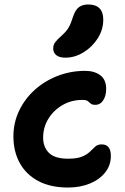

<svg xmlns="http://www.w3.org/2000/svg" viewBox="-20 -830 561 859"><path d="M284 9Q206 9 151.5 -20Q97 -49 68.5 -100.5Q40 -152 40 -220Q40 -281 65.5 -334.5Q91 -388 135.5 -428Q180 -468 238 -490.5Q296 -513 361 -513Q402 -513 428.5 -493.5Q455 -474 455 -432Q455 -402 442 -381.5Q429 -361 406 -361Q392 -361 386 -366.5Q380 -372 373 -377.5Q366 -383 349 -383Q299 -383 259 -359.5Q219 -336 196 -298Q173 -260 173 -214Q173 -172 199 -146Q225 -120 285 -120Q325 -120 347.5 -129.5Q370 -139 383 -152Q396 -165 406.5 -174.5Q417 -184 435 -184Q476 -184 476 -132Q476 -91 451 -59Q426 -27 382.5 -9Q339 9 284 9ZM273 -572Q245 -572 231.5 -583.5Q218 -595 218 -613Q218 -629 227 -641Q236 -653 253 -668Q277 -689 287.5 -707.5Q298 -726 307 -756Q318 -788 334.5 -799Q351 -810 374 -810Q442 -810 442 -742Q442 -697 417 -658Q392 -619 353 -595.5Q314 -572 273 -572Z"/></svg>

Font: Shantell Sans Normal
Style: Regular
Weight: 600
Designer: Stephen Nixon, Anya Danilova, Shantell Martin
Foundry: Arrow Type
Version: Version 1.009;[a7da0bfa3]